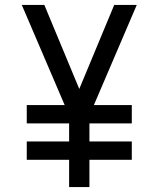

<svg xmlns="http://www.w3.org/2000/svg" viewBox="-20 -755 640 775"><path d="M259 0V-110H88V-184H259V-257H88V-331H241L68 -735H159L300 -396L441 -735H532L359 -331H512V-257H341V-184H512V-110H341V0Z"/></svg>

Font: Nova Nerd Font
Style: Regular
Weight: 400
Designer: Belleve Invis
Foundry: Belleve Invis
Version: Version 24.1.4; ttfautohint (v1.8.4);Nerd Fonts 3.1.1